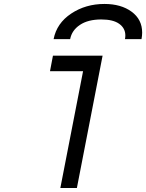

<svg xmlns="http://www.w3.org/2000/svg" viewBox="-20 -947 736 967"><path d="M609.4 -750Q611.3 -759.8 611.3 -768.2Q611.3 -804.7 580.7 -826.8Q550.1 -849 490.2 -849Q423.2 -849 382.5 -821.6Q341.8 -794.3 333.3 -750H250Q265.6 -830.1 338.5 -878.6Q411.5 -927.1 505.9 -927.1Q589.8 -927.1 642.9 -888Q696 -849 696 -782.6Q696 -768.2 692.7 -750ZM283.9 0 398.4 -588.5H231.8L246.7 -666.7H496.7L367.2 0Z"/></svg>

Font: Monoid
Style: Italic
Weight: 400
Width: 4
Italic angle: -11°
Monospace: yes
Version: Version 0.61